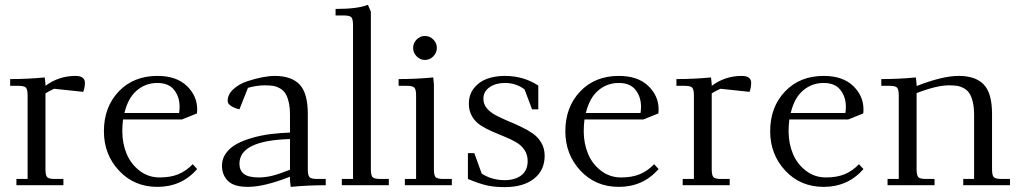

<svg xmlns="http://www.w3.org/2000/svg" viewBox="-20 -766 4215 794"><path d="M22 -411.1V-439Q94.7 -439 165 -445.8L168 -418V-411.1Q223.1 -452.1 292 -452.1Q312 -452.1 321.5 -444.6Q331.1 -437 331.1 -424.8Q331.1 -403.3 324.2 -386.2L204.1 -398.9Q189 -392.6 168 -379.9V-65.9Q168 -41 175 -33.4Q182.1 -25.9 207 -25.9H242.2V0H47.9V-25.9H94.2V-371.1Q94.2 -396 87.2 -403.6Q80.1 -411.1 55.2 -411.1Z M409.7 -223.1Q409.7 -323.2 470.9 -387.7Q532.2 -452.1 630.9 -452.1Q709.5 -452.1 752.4 -410.9Q795.4 -369.6 795.4 -314Q795.4 -302.7 794.4 -296.9L732.4 -272H488.8Q485.8 -247.6 485.8 -223.1Q485.8 -173.3 503.4 -130.6Q521 -87.9 557.1 -60.1Q593.3 -32.2 640.6 -32.2Q685.1 -32.2 717.3 -45.4Q749.5 -58.6 776.9 -86.9L795.4 -66.9Q731 6.8 630.9 6.8Q534.7 6.8 472.2 -60.3Q409.7 -127.4 409.7 -223.1ZM494.6 -298.8H720.7Q722.7 -312.5 722.7 -324.2Q722.7 -365.7 700 -394.3Q677.2 -422.9 630.9 -422.9Q582 -422.9 545.7 -391.8Q509.3 -360.8 494.6 -298.8Z M897.9 -81.1Q897.9 -109.9 915 -133.1Q932.1 -156.2 959.7 -171.1Q987.3 -186 1024.9 -196.5Q1062.5 -207 1100.3 -211.7Q1138.2 -216.3 1179.2 -217.8V-290Q1179.2 -322.3 1173.6 -345.2Q1168 -368.2 1159.2 -381.1Q1150.4 -394 1136 -401.6Q1121.6 -409.2 1107.9 -411.1Q1094.2 -413.1 1075.2 -413.1Q1042 -413.1 1005.4 -402.8L970.2 -314Q951.2 -317.9 936.3 -327.4Q921.4 -336.9 921.4 -348.1Q921.4 -375.5 944.8 -397Q968.3 -418.5 1001.7 -429.7Q1035.2 -440.9 1064.9 -446.5Q1094.7 -452.1 1115.2 -452.1Q1185.1 -452.1 1219 -416.5Q1252.9 -380.9 1252.9 -294.9V-65.9Q1252.9 -41 1260 -33.4Q1267.1 -25.9 1292 -25.9H1327.1V0Q1252 0 1182.1 6.8L1179.2 -21V-35.2Q1072.3 6.8 1005.4 6.8Q946.8 6.8 922.4 -18.1Q897.9 -43 897.9 -81.1ZM970.2 -88.9Q970.2 -61 989 -46.6Q1007.8 -32.2 1049.3 -32.2Q1076.7 -32.2 1104.2 -38.8Q1131.8 -45.4 1179.2 -64V-190.9Q970.2 -185.1 970.2 -88.9Z M1367.7 -702.1V-729Q1459.5 -729 1501.5 -746.1L1513.7 -717.8V-65.9Q1513.7 -41 1520.8 -33.4Q1527.8 -25.9 1552.7 -25.9H1587.9V0H1393.6V-25.9H1439.9V-662.1Q1439.9 -687 1432.9 -694.6Q1425.8 -702.1 1400.9 -702.1Z M1628.4 -411.1V-439Q1701.2 -439 1771.5 -445.8L1774.4 -418V-65.9Q1774.4 -41 1781.5 -33.4Q1788.6 -25.9 1813.5 -25.9H1848.6V0H1654.3V-25.9H1700.7V-371.1Q1700.7 -396 1693.6 -403.6Q1686.5 -411.1 1661.6 -411.1ZM1702.9 -533Q1688.5 -547.9 1688.5 -567.9Q1688.5 -587.9 1702.9 -602.5Q1717.3 -617.2 1737.3 -617.2Q1757.3 -617.2 1772 -602.5Q1786.6 -587.9 1786.6 -567.9Q1786.6 -547.9 1772 -533Q1757.3 -518.1 1737.3 -518.1Q1717.3 -518.1 1702.9 -533Z M1915 -25.9V-132.8H1941.4L1972.2 -47.9Q2014.2 -21 2067.4 -21Q2109.9 -21 2136 -41Q2162.1 -61 2162.1 -100.1Q2162.1 -126.5 2148.7 -146.2Q2135.3 -166 2113.8 -178.2Q2092.3 -190.4 2066.4 -200.9Q2040.5 -211.4 2014.6 -222.7Q1988.8 -233.9 1967.3 -247.8Q1945.8 -261.7 1932.4 -284.4Q1918.9 -307.1 1918.9 -336.9Q1918.9 -375 1940.4 -401.9Q1961.9 -428.7 1994.6 -440.4Q2027.3 -452.1 2067.4 -452.1Q2145.5 -452.1 2206.1 -412.1V-314H2180.2L2149.4 -396Q2115.2 -422.9 2067.4 -422.9Q2030.3 -422.9 2004.6 -405.3Q1979 -387.7 1979 -357.9Q1979 -335.9 1992.9 -318.8Q2006.8 -301.8 2029.3 -289.8Q2051.8 -277.8 2078.6 -266.6Q2105.5 -255.4 2132.6 -242.7Q2159.7 -230 2182.1 -214.8Q2204.6 -199.7 2218.5 -175.8Q2232.4 -151.9 2232.4 -122.1Q2232.4 -61.5 2188.2 -26.9Q2144 7.8 2067.4 7.8Q2024.4 7.8 1993.2 0.7Q1961.9 -6.3 1915 -25.9Z M2317.9 -223.1Q2317.9 -323.2 2379.2 -387.7Q2440.4 -452.1 2539.1 -452.1Q2617.7 -452.1 2660.6 -410.9Q2703.6 -369.6 2703.6 -314Q2703.6 -302.7 2702.6 -296.9L2640.6 -272H2397Q2394 -247.6 2394 -223.1Q2394 -173.3 2411.6 -130.6Q2429.2 -87.9 2465.3 -60.1Q2501.5 -32.2 2548.8 -32.2Q2593.3 -32.2 2625.5 -45.4Q2657.7 -58.6 2685.1 -86.9L2703.6 -66.9Q2639.2 6.8 2539.1 6.8Q2442.9 6.8 2380.4 -60.3Q2317.9 -127.4 2317.9 -223.1ZM2402.8 -298.8H2628.9Q2630.9 -312.5 2630.9 -324.2Q2630.9 -365.7 2608.2 -394.3Q2585.4 -422.9 2539.1 -422.9Q2490.2 -422.9 2453.9 -391.8Q2417.5 -360.8 2402.8 -298.8Z M2777.3 -411.1V-439Q2850.1 -439 2920.4 -445.8L2923.3 -418V-411.1Q2978.5 -452.1 3047.4 -452.1Q3067.4 -452.1 3076.9 -444.6Q3086.4 -437 3086.4 -424.8Q3086.4 -403.3 3079.6 -386.2L2959.5 -398.9Q2944.3 -392.6 2923.3 -379.9V-65.9Q2923.3 -41 2930.4 -33.4Q2937.5 -25.9 2962.4 -25.9H2997.6V0H2803.2V-25.9H2849.6V-371.1Q2849.6 -396 2842.5 -403.6Q2835.4 -411.1 2810.5 -411.1Z M3165 -223.1Q3165 -323.2 3226.3 -387.7Q3287.6 -452.1 3386.2 -452.1Q3464.8 -452.1 3507.8 -410.9Q3550.8 -369.6 3550.8 -314Q3550.8 -302.7 3549.8 -296.9L3487.8 -272H3244.1Q3241.2 -247.6 3241.2 -223.1Q3241.2 -173.3 3258.8 -130.6Q3276.4 -87.9 3312.5 -60.1Q3348.6 -32.2 3396 -32.2Q3440.4 -32.2 3472.7 -45.4Q3504.9 -58.6 3532.2 -86.9L3550.8 -66.9Q3486.3 6.8 3386.2 6.8Q3290 6.8 3227.5 -60.3Q3165 -127.4 3165 -223.1ZM3250 -298.8H3476.1Q3478 -312.5 3478 -324.2Q3478 -365.7 3455.3 -394.3Q3432.6 -422.9 3386.2 -422.9Q3337.4 -422.9 3301 -391.8Q3264.6 -360.8 3250 -298.8Z M3624.5 -411.1V-439Q3697.3 -439 3767.6 -445.8L3770.5 -418V-410.2Q3877.4 -452.1 3944.3 -452.1Q4014.2 -452.1 4048.3 -416.5Q4082.5 -380.9 4082.5 -294.9V-65.9Q4082.5 -41 4089.6 -33.4Q4096.7 -25.9 4121.6 -25.9H4156.7V0H3963.4V-25.9H4008.3V-290Q4008.3 -322.3 4002.7 -345.2Q3997.1 -368.2 3988.3 -381.1Q3979.5 -394 3965.1 -401.6Q3950.7 -409.2 3937 -411.1Q3923.3 -413.1 3904.3 -413.1Q3853.5 -413.1 3770.5 -380.9V-65.9Q3770.5 -41 3777.6 -33.4Q3784.7 -25.9 3809.6 -25.9H3844.7V0H3650.4V-25.9H3696.8V-371.1Q3696.8 -396 3689.7 -403.6Q3682.6 -411.1 3657.7 -411.1Z"/></svg>

Font: Dihjauti
Style: Regular
Weight: 400
Designer: T. Christopher White
Version: Version 3.0.0